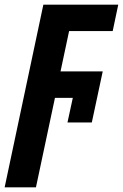

<svg xmlns="http://www.w3.org/2000/svg" viewBox="-80 -568 530 828"><path d="M75 240 157 -146H234L211 -40H316L363 -260H181L218 -434H406L430 -548H107L-60 240Z"/></svg>

Font: Noto Sans UI Condensed ExtraBold
Style: Italic
Weight: 800
Width: 3
Designer: Monotype Design Team
Foundry: Monotype Imaging Inc.
Version: 1.001